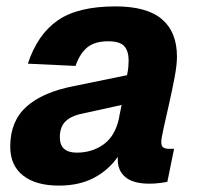

<svg xmlns="http://www.w3.org/2000/svg" viewBox="-20 -568 619 600"><path d="M348 -69Q348 -74 348 -78Q320 -37 274 -12.5Q228 12 164 12Q92 12 52 -19.5Q12 -51 12 -110Q12 -189 62.5 -234.5Q113 -280 211 -299L377 -333Q380 -347 381 -359Q382 -371 382 -379Q382 -408 368.5 -423.5Q355 -439 318 -439Q277 -439 253.5 -420.5Q230 -402 216 -362L67 -369Q97 -460 160 -504Q223 -548 341 -548Q439 -548 486 -508Q533 -468 533 -391Q533 -365 525.5 -325.5Q518 -286 508.5 -244Q499 -202 491.5 -168.5Q484 -135 484 -124Q484 -111 490.5 -107Q497 -103 509 -103H524L503 0Q495 2 478.5 4Q462 6 447 6Q397 6 372.5 -14Q348 -34 348 -69ZM167 -139Q167 -91 220 -91Q268 -91 304 -117Q340 -143 352 -199Q353 -207 355.5 -217.5Q358 -228 360 -240L242 -214Q204 -207 185.5 -189.5Q167 -172 167 -139Z"/></svg>

Font: Geist
Style: Bold Italic
Weight: 700
Italic angle: -12°
Designer: Basement.studio, Andrés Briganti, Mateo Zaragoza
Foundry: Basement.studio, Vercel, Andrés Briganti, Guido Ferreyra, Mateo Zaragoza
Version: Version 1.500; ttfautohint (v1.8.4.7-5d5b)